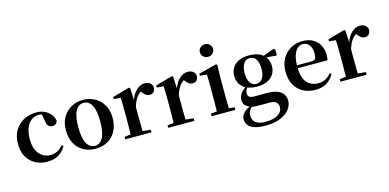

<svg xmlns="http://www.w3.org/2000/svg" viewBox="-90 -1349 4368 2158"><g transform="rotate(-15 2093.5 -270.5)"><path d="M308.1 16.2Q233.1 16.2 172.2 -16Q111.3 -48.3 75.4 -109.8Q39.6 -171.4 39.6 -259.7Q39.6 -354.7 79.5 -419.9Q119.4 -485 185.1 -518.5Q250.9 -551.9 329 -551.9Q380.5 -551.9 422.8 -532.5Q465.2 -513.2 492.8 -479.5Q520.4 -445.8 528 -402.4Q514.4 -355.6 469.4 -355.6Q441.9 -355.6 422.1 -373.6Q402.4 -391.6 399.6 -436.8L381.8 -530.1L449.7 -486.3Q420.8 -503.2 396.1 -510.6Q371.4 -518 344.6 -518Q298.2 -518 261.2 -489.4Q224.1 -460.7 202.9 -407.1Q181.7 -353.5 181.7 -277.6Q181.7 -168.4 232 -108Q282.4 -47.5 365.2 -47.5Q409.5 -47.5 445.8 -66.7Q482.2 -85.9 509.9 -121.4L527.8 -108.4Q492.1 -45.4 440.3 -14.6Q388.5 16.2 308.1 16.2Z M871 16.2Q791.7 16.2 730.5 -18.3Q669.3 -52.8 634.5 -117Q599.6 -181.2 599.6 -269.8Q599.6 -359.1 636.8 -422Q674 -484.9 735.9 -518.4Q797.8 -551.9 871 -551.9Q945.1 -551.9 1007.1 -518.8Q1069 -485.6 1106.2 -422.7Q1143.4 -359.8 1143.4 -269.8Q1143.4 -180.5 1108 -116.3Q1072.6 -52 1011.4 -17.9Q950.2 16.2 871 16.2ZM871 -17.5Q932 -17.5 965.4 -80.1Q998.7 -142.6 998.7 -268.1Q998.7 -394.2 965.4 -456.1Q932 -518 871 -518Q810.7 -518 777 -456.1Q743.2 -394.2 743.2 -268.1Q743.2 -142.6 777 -80.1Q810.7 -17.5 871 -17.5Z M1218.2 0V-29.9L1326.3 -41.2H1412.8L1523.2 -29.9V0ZM1289.2 0Q1290.9 -25.5 1291.4 -67.4Q1291.9 -109.4 1292.4 -154.8Q1292.9 -200.3 1292.9 -234.8V-310.2Q1292.9 -360.7 1292 -394.1Q1291.2 -427.5 1289.2 -463.8L1211.1 -470.7V-495.2L1407.2 -550.4L1420.2 -541.7L1427.6 -398.7V-397.7V-234.8Q1427.6 -200.3 1428.1 -154.8Q1428.6 -109.4 1429.1 -67.4Q1429.6 -25.5 1430.6 0ZM1427.4 -320.2 1394.3 -380.9H1421.4Q1436 -435.6 1462.6 -473.9Q1489.3 -512.2 1522.4 -532.1Q1555.5 -551.9 1588.6 -551.9Q1622.2 -551.9 1647.4 -536.8Q1672.7 -521.7 1679.7 -484.5Q1678.9 -453.2 1663.2 -432.6Q1647.4 -411.9 1613.2 -411.9Q1588.5 -411.9 1570.2 -425.8Q1552 -439.6 1532.8 -464.4L1509.8 -490.9L1546.4 -485.1Q1503.5 -463.1 1475.2 -424.7Q1446.9 -386.2 1427.4 -320.2Z M1718.2 0V-29.9L1826.3 -41.2H1912.8L2023.2 -29.9V0ZM1789.2 0Q1790.9 -25.5 1791.4 -67.4Q1791.9 -109.4 1792.4 -154.8Q1792.9 -200.3 1792.9 -234.8V-310.2Q1792.9 -360.7 1792 -394.1Q1791.2 -427.5 1789.2 -463.8L1711.1 -470.7V-495.2L1907.2 -550.4L1920.2 -541.7L1927.6 -398.7V-397.7V-234.8Q1927.6 -200.3 1928.1 -154.8Q1928.6 -109.4 1929.1 -67.4Q1929.6 -25.5 1930.6 0ZM1927.4 -320.2 1894.3 -380.9H1921.4Q1936 -435.6 1962.6 -473.9Q1989.3 -512.2 2022.4 -532.1Q2055.5 -551.9 2088.6 -551.9Q2122.2 -551.9 2147.4 -536.8Q2172.7 -521.7 2179.7 -484.5Q2178.9 -453.2 2163.2 -432.6Q2147.4 -411.9 2113.2 -411.9Q2088.5 -411.9 2070.2 -425.8Q2052 -439.6 2032.8 -464.4L2009.8 -490.9L2046.4 -485.1Q2003.5 -463.1 1975.2 -424.7Q1946.9 -386.2 1927.4 -320.2Z M2222.2 0V-29.9L2328.8 -40.2H2390.8L2498.8 -29.9V0ZM2292.6 0Q2293.6 -25.5 2294.3 -67.4Q2294.9 -109.4 2295.4 -154.8Q2295.9 -200.3 2295.9 -234.8V-308Q2295.9 -358.3 2295.3 -394.3Q2294.6 -430.4 2292.6 -466.2L2213.5 -472.9V-497.4L2421.1 -550.4L2433.8 -541.7L2430.4 -387.9V-234.8Q2430.4 -200.3 2430.9 -154.8Q2431.4 -109.4 2432.2 -67.4Q2433.1 -25.5 2434.1 0ZM2357.8 -655Q2326.6 -655 2304 -675.4Q2281.5 -695.9 2281.5 -728.8Q2281.5 -760.3 2304 -780.9Q2326.6 -801.4 2357.8 -801.4Q2389.5 -801.4 2411.9 -780.9Q2434.3 -760.3 2434.3 -728.8Q2434.3 -695.9 2411.9 -675.4Q2389.5 -655 2357.8 -655Z M2786.8 259.3Q2700.7 259.3 2651.2 241.5Q2601.8 223.8 2581.5 193.9Q2561.2 164.1 2561.2 128Q2561.2 85.1 2595.1 50.6Q2628.9 16.2 2697.3 -7.2L2700.4 -0.8Q2672.7 27 2658.3 49.7Q2643.9 72.4 2643.9 106.1Q2643.9 160.8 2681.7 189.4Q2719.5 218 2787.1 218Q2889.2 218 2940.3 184.5Q2991.4 151 2991.4 95.5Q2991.4 68.3 2970.4 44.8Q2949.4 21.2 2894.8 21.2H2779.7Q2741.6 21.2 2718.6 19.9Q2695.7 18.5 2674.4 11.6V8.1Q2592.1 -15.7 2592.1 -88.6Q2592.1 -123.2 2613.3 -157.2Q2634.5 -191.1 2688.2 -227.3V-236.3L2707.8 -226.5Q2688.3 -202.1 2678.8 -184.1Q2669.3 -166 2669.3 -143Q2669.3 -118.4 2686.9 -104.7Q2704.6 -91 2744.8 -91H2891.1Q2966.5 -91 3012.2 -72.5Q3057.8 -54 3078.9 -21.1Q3099.9 11.8 3099.9 55.3Q3099.9 106.6 3063.4 153.4Q3027 200.2 2957 229.8Q2887 259.3 2786.8 259.3ZM2804.3 -189.2Q2732.3 -189.2 2683.3 -212.6Q2634.4 -236.1 2609.6 -276.7Q2584.8 -317.3 2584.8 -369.1Q2584.8 -449.4 2640.6 -500.6Q2696.5 -551.9 2805.1 -551.9Q2863.8 -551.9 2906.7 -536.6Q2949.6 -521.4 2975.6 -494L2979.7 -489.8Q3023.9 -443.3 3023.9 -369.1Q3023.9 -317.3 2998.9 -276.7Q2974 -236.1 2925.4 -212.6Q2876.8 -189.2 2804.3 -189.2ZM2804.1 -220.4Q2851.1 -220.4 2877.1 -260.8Q2903.1 -301.2 2903.1 -369.4Q2903.1 -441.2 2876.8 -481Q2850.4 -520.7 2805.3 -520.7Q2759 -520.7 2732.8 -480.5Q2706.5 -440.2 2706.5 -369.1Q2706.5 -300.9 2731.9 -260.6Q2757.3 -220.4 2804.1 -220.4ZM2942.2 -482.9V-498.4H2948.2L3090.6 -550.8L3108 -539.8V-469.9Z M3431.2 16.2Q3350.8 16.2 3288.2 -16.5Q3225.6 -49.1 3190.1 -113Q3154.6 -176.9 3154.6 -268.8Q3154.6 -358.8 3192.6 -422.2Q3230.5 -485.7 3292.2 -518.8Q3353.9 -551.9 3424.4 -551.9Q3498.1 -551.9 3548.5 -522.5Q3598.8 -493.1 3624.6 -443.2Q3650.4 -393.3 3650.4 -330.9Q3650.4 -296.1 3643.7 -270.2H3213.1V-304.6H3468.4Q3500.5 -304.6 3511.9 -322.2Q3523.3 -339.8 3523.3 -380.4Q3523.3 -446.3 3495.2 -482.2Q3467.1 -518 3419.1 -518Q3385.7 -518 3357.6 -492.9Q3329.6 -467.8 3313.1 -416Q3296.7 -364.1 3296.7 -282.7Q3296.7 -200.5 3319.9 -148.2Q3343 -95.8 3383.8 -71.7Q3424.5 -47.5 3476.4 -47.5Q3529.4 -47.5 3565.9 -67.7Q3602.3 -87.9 3629.2 -123.2L3647.1 -109.9Q3615.6 -49.8 3560.7 -16.8Q3505.7 16.2 3431.2 16.2Z M3722.2 0V-29.9L3830.3 -41.2H3916.8L4027.2 -29.9V0ZM3793.2 0Q3794.9 -25.5 3795.4 -67.4Q3795.9 -109.4 3796.4 -154.8Q3796.9 -200.3 3796.9 -234.8V-310.2Q3796.9 -360.7 3796 -394.1Q3795.2 -427.5 3793.2 -463.8L3715.1 -470.7V-495.2L3911.2 -550.4L3924.2 -541.7L3931.6 -398.7V-397.7V-234.8Q3931.6 -200.3 3932.1 -154.8Q3932.6 -109.4 3933.1 -67.4Q3933.6 -25.5 3934.6 0ZM3931.4 -320.2 3898.3 -380.9H3925.4Q3940 -435.6 3966.6 -473.9Q3993.3 -512.2 4026.4 -532.1Q4059.5 -551.9 4092.6 -551.9Q4126.2 -551.9 4151.4 -536.8Q4176.7 -521.7 4183.7 -484.5Q4182.9 -453.2 4167.2 -432.6Q4151.4 -411.9 4117.2 -411.9Q4092.5 -411.9 4074.2 -425.8Q4056 -439.6 4036.8 -464.4L4013.8 -490.9L4050.4 -485.1Q4007.5 -463.1 3979.2 -424.7Q3950.9 -386.2 3931.4 -320.2Z"/></g></svg>

Font: Noto Serif HK ExtraLight
Style: Regular
Weight: 200
Designer: Ryoko NISHIZUKA 西塚涼子 (kana & ideographs); Frank Grießhammer (Latin, Greek & Cyrillic); Wenlong ZHANG 张文龙 (bopomofo); San
Foundry: Adobe
Version: Version 2.002-H1;hotconv 1.1.0;makeotfexe 2.6.0